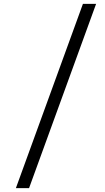

<svg xmlns="http://www.w3.org/2000/svg" viewBox="-20 -828 542 991"><path d="M408 -808H476L130 143H62Z"/></svg>

Font: Be Vietnam Light
Style: Regular
Weight: 300
Designer: Gabriel Lam
Foundry: TypeRant
Version: Version 4.000